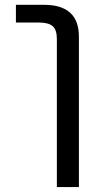

<svg xmlns="http://www.w3.org/2000/svg" viewBox="-20 -544 401 783"><path d="M44.9 -452.1V-524.4H159.2Q301.8 -524.4 301.8 -394.5V218.8H211.9V-384.8Q211.9 -421.9 195.3 -437Q178.7 -452.1 137.7 -452.1Z"/></svg>

Font: irohakakuC Regular
Style: Regular
Weight: 400
Designer: [Source Han Sans]
Ryoko NISHIZUKA Ë•øÂ°öÊ∂ºÂ≠ê (kana & ideographs); Paul D. Hunt (Latin, Greek & Cyrillic); Wenlong ZHAN
Version: Version 1.001.20160904